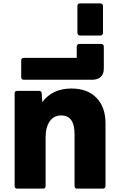

<svg xmlns="http://www.w3.org/2000/svg" viewBox="-20 -1121 708 1141"><path d="M82 0Q67 0 67 -16V-566Q67 -573 71 -577Q75 -581 82 -581H212Q227 -581 228 -566L231 -514Q292 -595 404 -595Q500 -595 553.5 -539.5Q607 -484 607 -388V-16Q607 0 591 0H438Q423 0 423 -16V-324Q423 -435 344 -435Q300 -435 275.5 -400Q251 -365 251 -305V-16Q251 0 236 0Z M122 -647Q106 -647 106 -663V-761Q106 -777 122 -777H436V-844Q436 -851 440 -855.5Q444 -860 451 -860H581Q588 -860 592.5 -855.5Q597 -851 597 -844V-713Q597 -681 578.5 -664Q560 -647 527 -647Z M456 -910Q449 -910 444.5 -914.5Q440 -919 440 -926V-1085Q440 -1101 456 -1101H577Q584 -1101 588 -1096.5Q592 -1092 592 -1085V-926Q592 -919 588 -914.5Q584 -910 577 -910Z"/></svg>

Font: LINE Seed Sans TH App ExtraBold
Style: Regular
Weight: 800
Designer: Dalton Maag Ltd | Thai characters by Cadson Demak Co.,Ltd.
Foundry: Dalton Maag Ltd
Version: Version 1.003